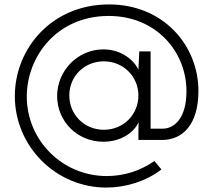

<svg xmlns="http://www.w3.org/2000/svg" viewBox="-20 -632 976 867"><path d="M238 -198C238 -86 327 8 447 8C529 8 588 -37 606 -81C606 -69 605 -56 605 -41V0H712C801 0 876 -65 876 -221C876 -427 718 -612 472 -612C213 -612 47 -412 47 -198C47 30 233 215 460 215C549 215 641 186 709 133L677 95C616 138 542 163 462 163C262 163 101 2 101 -196C101 -377 237 -560 471 -560C684 -560 822 -400 822 -220C822 -97 766 -51 715 -51H660V-400H609L605 -317C586 -360 528 -409 447 -409C332 -409 238 -314 238 -198ZM293 -201C293 -288 361 -355 449 -355C537 -355 605 -286 605 -201C605 -114 537 -46 449 -46C361 -46 293 -114 293 -201Z"/></svg>

Font: Josefin Sans
Style: Regular
Weight: 400
Designer: Santiago Orozco
Foundry: Typemade
Version: 1.000